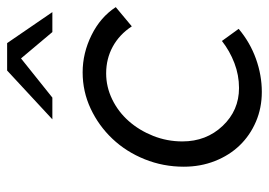

<svg xmlns="http://www.w3.org/2000/svg" viewBox="-128 -618 755 539"><g transform="rotate(-90 249.5 -348.5)"><path d="M51 0ZM272 -55Q308 -55 342 -68Q376 -81 404 -103L438 -56Q400 -24 354 -7.5Q308 9 261 9Q216 9 177.5 -7.5Q139 -24 111 -53Q83 -82 67 -122.5Q51 -163 51 -210Q51 -268 72 -320Q93 -372 129.5 -410.5Q166 -449 214 -471.5Q262 -494 316 -494Q370 -494 420.5 -469Q471 -444 499 -401L445 -356Q422 -391 388 -409.5Q354 -428 313 -428Q275 -428 240 -411Q205 -394 179 -364.5Q153 -335 137.5 -296Q122 -257 122 -214Q122 -147 165.5 -101Q209 -55 272 -55ZM429 -579 355 -667 245 -579H184L321 -706H398L485 -579Z"/></g></svg>

Font: Red Hat Text
Style: Italic
Weight: 400
Italic angle: -12°
Designer: Pentagram / MCKL
Foundry: Pentagram / MCKL
Version: Version 1.005; Red Hat Text Italic